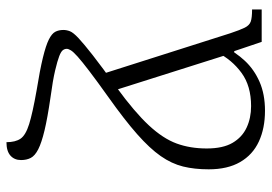

<svg xmlns="http://www.w3.org/2000/svg" viewBox="-140 -670 821 580"><g transform="rotate(-90 270.0 -380.5)"><path d="M225 10Q172 10 132 -8.5Q92 -27 70 -65Q48 -103 48 -160Q48 -203 56.5 -237.5Q65 -272 88 -305Q111 -338 154 -376Q197 -414 266 -463Q315 -498 344.5 -520.5Q374 -543 388.5 -556Q403 -569 407.5 -576.5Q412 -584 412 -589Q412 -595 408 -600.5Q404 -606 390 -611.5Q376 -617 346.5 -624Q317 -631 265 -638Q203 -647 165.5 -656Q128 -665 108.5 -675Q89 -685 82.5 -697.5Q76 -710 76 -727Q76 -747 89.5 -759Q103 -771 130 -771Q130 -744 140.5 -728.5Q151 -713 184.5 -702.5Q218 -692 286 -680Q348 -670 385 -661Q422 -652 440 -643Q458 -634 463.5 -623.5Q469 -613 469 -599Q469 -589 465 -579Q461 -569 444.5 -553.5Q428 -538 393 -510.5Q358 -483 295 -438Q221 -384 181 -341Q141 -298 126 -257Q111 -216 111 -166Q111 -117 128 -88Q145 -59 174 -45.5Q203 -32 239 -32Q300 -32 339.5 -61Q379 -90 401 -134L419 -114Q402 -79 376 -51Q350 -23 312.5 -6.5Q275 10 225 10ZM333 -491 459 -95Q469 -65 476 -51Q483 -37 494.5 -33Q506 -29 531 -29V0H433L405 -83H401L282 -459Z"/></g></svg>

Font: Noto Serif Armenian Light
Style: Regular
Weight: 300
Version: Version 2.007